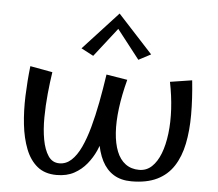

<svg xmlns="http://www.w3.org/2000/svg" viewBox="-54 -812 1011 890"><g transform="rotate(5 452.0 -366.5)"><path d="M589 18Q540 18 506 -3Q472 -24 451.5 -64Q431 -104 423 -162.5Q415 -221 417.5 -297Q420 -373 431 -465L529 -449Q510 -377 502 -314Q494 -251 497.5 -200.5Q501 -150 515.5 -113.5Q530 -77 556.5 -57.5Q583 -38 620 -38Q654 -38 678.5 -61Q703 -84 718.5 -124Q734 -164 740.5 -217.5Q747 -271 743.5 -332Q740 -393 727 -457L829 -473Q838 -388 838 -313.5Q838 -239 825.5 -178Q813 -117 784.5 -73Q756 -29 708 -5.5Q660 18 589 18ZM241 19Q186 19 151 -9.5Q116 -38 96.5 -88Q77 -138 70 -201Q63 -264 65.5 -334Q68 -404 76 -473L180 -454Q173 -409 167.5 -353.5Q162 -298 161.5 -242Q161 -186 169.5 -139.5Q178 -93 197 -64.5Q216 -36 249 -36Q280 -36 304.5 -58.5Q329 -81 348 -121.5Q367 -162 382 -216.5Q397 -271 409 -334Q421 -397 431 -465L454 -225Q450 -205 442 -174.5Q434 -144 419 -110.5Q404 -77 380 -47.5Q356 -18 322 0.5Q288 19 241 19ZM362 -546 305 -576 467 -752 479 -696ZM572 -546 455 -696 467 -752 629 -576Z"/></g></svg>

Font: Marhey Light
Style: Regular
Weight: 300
Designer: Nur Syamsi & Bustanul Arifin
Foundry: Namelatype
Version: Version 1.000